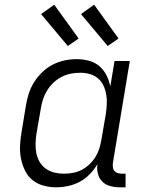

<svg xmlns="http://www.w3.org/2000/svg" viewBox="-20 -790 640 818"><path d="M219 8Q191 8 164 0.5Q137 -7 117 -24Q97 -41 85.5 -65.5Q74 -90 69 -116.5Q64 -143 65.5 -171.5Q67 -200 72 -228L90 -338Q94 -364 102 -389.5Q110 -415 124.5 -438.5Q139 -462 159.5 -482Q180 -502 204.5 -514.5Q229 -527 255 -532.5Q281 -538 307 -538Q334 -538 359.5 -531Q385 -524 403.5 -508Q422 -492 433.5 -469.5Q445 -447 450 -422L468 -530H533L461 -96Q460 -86 461 -77Q462 -68 467.5 -61.5Q473 -55 481.5 -52.5Q490 -50 499 -50H515V8H490Q469 8 449 2.5Q429 -3 415.5 -16.5Q402 -30 397 -50Q392 -70 395 -91Q382 -68 362.5 -48Q343 -28 319.5 -15.5Q296 -3 270 2.5Q244 8 219 8ZM252 -50Q271 -50 290.5 -53.5Q310 -57 327.5 -66Q345 -75 360.5 -89.5Q376 -104 386.5 -121Q397 -138 403 -157Q409 -176 412 -195L431 -305Q434 -326 435 -347Q436 -368 432.5 -388Q429 -408 420.5 -426Q412 -444 397 -456.5Q382 -469 362.5 -474.5Q343 -480 322 -480Q301 -480 281 -476Q261 -472 242.5 -462.5Q224 -453 208 -438Q192 -423 181 -405Q170 -387 163.5 -367.5Q157 -348 154 -328L135 -218Q132 -198 131.5 -177Q131 -156 135 -136.5Q139 -117 149 -100Q159 -83 175 -71.5Q191 -60 211 -55Q231 -50 252 -50ZM439 -594 325 -730 381 -770 485 -626ZM269 -594 155 -730 211 -770 315 -626Z"/></svg>

Font: Iosevka Slab Light Extended
Style: Italic
Weight: 300
Width: 7
Italic angle: -9°
Monospace: yes
Designer: Belleve Invis
Foundry: Belleve Invis
Version: Version 11.1.0; ttfautohint (v1.8.3)